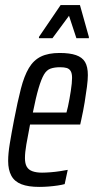

<svg xmlns="http://www.w3.org/2000/svg" viewBox="-20 -726 369 754"><path d="M134 8Q91 8 64 -2.5Q37 -13 24.5 -36Q12 -59 12 -94Q12 -123 18.5 -162.5Q25 -202 35 -254Q49 -327 62 -377.5Q75 -428 93.5 -459Q112 -490 141 -504Q170 -518 214 -518Q254 -518 278.5 -509.5Q303 -501 314 -482.5Q325 -464 325 -431Q325 -413 321.5 -385.5Q318 -358 312.5 -324.5Q307 -291 299 -255L295 -237H98Q89 -191 83.5 -159Q78 -127 78 -105Q78 -84 85 -71.5Q92 -59 107.5 -53.5Q123 -48 145 -48Q159 -48 178.5 -49.5Q198 -51 217 -54Q236 -57 246 -59L234 -3Q223 0 206.5 2.5Q190 5 171 6.5Q152 8 134 8ZM109 -284H241L247 -308Q253 -336 258 -368.5Q263 -401 263 -420Q263 -438 257.5 -447Q252 -456 242 -459Q232 -462 216 -462Q194 -462 178.5 -456.5Q163 -451 152.5 -433Q142 -415 131.5 -379.5Q121 -344 109 -284ZM133 -576V-581L218 -706H294L329 -581V-576H280L251 -664L186 -576Z"/></svg>

Font: Saira UltraCondensed Medium
Style: Italic
Weight: 500
Width: 1
Italic angle: -12°
Designer: Hector Gatti with collaboration of the Omnibus-Type team
Foundry: Omnibus-Type
Version: Version 1.101